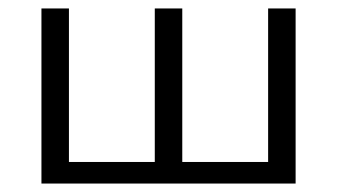

<svg xmlns="http://www.w3.org/2000/svg" viewBox="-20 -434 797 454"><path d="M679 -414V0H78V-414H143V-51H346V-414H411V-51H614V-414Z"/></svg>

Font: Ysabeau
Style: Regular
Weight: 400
Designer: Christian Thalmann (Catharsis Fonts)
Version: Version 0.003